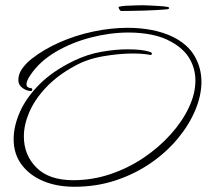

<svg xmlns="http://www.w3.org/2000/svg" viewBox="-20 -687 788 732"><path d="M264 25Q195 25 143 2.5Q91 -20 61.5 -60.5Q32 -101 32 -156Q32 -207 56.5 -261.5Q81 -316 131 -366Q181 -416 259 -454Q312 -480 366.5 -489.5Q421 -499 466 -499Q524 -499 552 -489Q559 -487 559 -482Q559 -476 551 -478Q524 -483 486 -483Q435 -483 373.5 -472.5Q312 -462 264 -435Q198 -399 155 -353Q112 -307 91.5 -259Q71 -211 71 -167Q71 -96 119 -48Q167 0 259 0Q332 0 400.5 -23Q469 -46 527.5 -85.5Q586 -125 630.5 -174.5Q675 -224 700 -277Q725 -330 725 -380Q725 -424 703.5 -462Q682 -500 634 -527Q601 -546 559 -554.5Q517 -563 470 -563Q400 -563 326.5 -544Q253 -525 192 -489Q131 -453 96 -401Q81 -379 81 -366Q81 -358 86.5 -354.5Q92 -351 98 -351Q103 -351 103 -345.5Q103 -340 98 -340Q82 -340 66.5 -351Q51 -362 50 -379Q49 -402 63 -423Q77 -444 101 -463Q147 -499 207 -525.5Q267 -552 334.5 -566.5Q402 -581 468 -581Q515 -581 559 -572.5Q603 -564 640 -546Q696 -518 722 -473Q748 -428 748 -375Q748 -323 724.5 -267Q701 -211 658 -159Q615 -107 555 -65.5Q495 -24 421.5 0.5Q348 25 264 25ZM443 -645Q439 -645 435.5 -650.5Q432 -656 432 -660L433 -661Q442 -664 460.5 -665Q479 -666 497.5 -666.5Q516 -667 525 -667Q535 -667 552.5 -666Q570 -665 588 -664Q606 -663 616 -661Q625 -660 625 -656Q625 -652 611 -651Q598 -650 575 -648.5Q552 -647 526 -646.5Q500 -646 477.5 -645.5Q455 -645 443 -645Z"/></svg>

Font: Waterfall
Style: Regular
Weight: 400
Designer: Robert E. Leuschke
Foundry: Robert E. Leuschke
Version: Version 1.010; ttfautohint (v1.8.3)